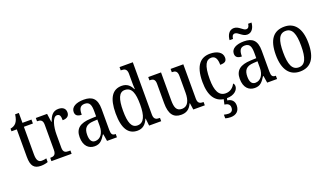

<svg xmlns="http://www.w3.org/2000/svg" viewBox="-85 -1384 3843 2242"><g transform="rotate(-20 1836.5 -263.0)"><path d="M203 10C240 10 273 2 290 -5V-51C271 -46 254 -43 231 -43C190 -43 170 -73 170 -143V-487H282V-536H170V-659H124C116 -605 105 -579 87 -557C69 -536 45 -525 16 -520V-487H82V-145C82 -30 120 10 203 10Z M335 0H586V-41H564C527 -41 497 -49 497 -108V-273C497 -362 521 -482 578 -482C611 -482 622 -459 622 -404C681 -404 706 -431 706 -472C706 -517 677 -546 618 -546C546 -546 517 -494 494 -431H491L476 -536H336V-495H339C376 -495 407 -486 407 -427V-113C407 -50 376 -41 338 -41H335Z M871 10C943 10 969 -31 1006 -87H1012L1026 0H1149V-41H1146C1108 -41 1094 -57 1094 -113V-372C1094 -499 1040 -546 934 -546C841 -546 775 -513 775 -450C775 -408 802 -388 853 -388C853 -452 865 -497 928 -497C993 -497 1004 -447 1004 -373V-312L934 -309C803 -304 740 -256 740 -150C740 -41 797 10 871 10ZM897 -45C852 -45 832 -82 832 -144C832 -223 862 -265 954 -270L1005 -273V-191C1005 -106 963 -45 897 -45Z M1403 10C1471 10 1510 -29 1536 -91H1539L1549 0H1699V-41H1691C1652 -41 1623 -52 1623 -111V-760H1458V-719H1465C1502 -719 1535 -710 1535 -650V-565C1535 -529 1535 -490 1538 -458H1533C1509 -510 1471 -546 1405 -546C1292 -546 1230 -460 1230 -267C1230 -75 1292 10 1403 10ZM1423 -48C1350 -48 1322 -120 1322 -266C1322 -410 1350 -488 1422 -488C1508 -488 1535 -410 1535 -267C1535 -129 1505 -48 1423 -48Z M1946 10C2004 10 2049 -10 2082 -82H2086L2098 0H2241V-41H2237C2200 -41 2169 -49 2169 -109V-536H2011V-495H2014C2051 -495 2080 -486 2080 -422V-215C2080 -118 2050 -52 1978 -52C1911 -52 1892 -99 1892 -189V-536H1733V-495H1737C1774 -495 1803 -486 1803 -427V-186C1803 -48 1852 10 1946 10Z M2479 234C2547 234 2591 197 2591 127C2591 74 2559 42 2507 36L2513 10C2610 10 2654 -45 2654 -88C2654 -107 2648 -118 2638 -126C2618 -84 2579 -48 2520 -48C2436 -48 2399 -123 2399 -266C2399 -445 2439 -497 2502 -497C2557 -497 2572 -445 2572 -383C2629 -383 2654 -398 2654 -444C2654 -510 2589 -546 2502 -546C2392 -546 2308 -479 2308 -265C2308 -89 2374 -7 2473 8L2459 70C2498 75 2525 90 2525 130C2525 170 2503 187 2469 187C2454 187 2433 184 2413 179V224C2433 231 2461 234 2479 234Z M2991 -606C3051 -606 3080 -662 3084 -722H3042C3039 -695 3030 -669 3000 -669C2963 -669 2927 -732 2867 -732C2806 -732 2777 -675 2773 -616H2816C2818 -643 2827 -669 2857 -669C2896 -669 2931 -606 2991 -606ZM2861 10C2933 10 2959 -31 2996 -87H3002L3016 0H3139V-41H3136C3098 -41 3084 -57 3084 -113V-372C3084 -499 3030 -546 2924 -546C2831 -546 2765 -513 2765 -450C2765 -408 2792 -388 2843 -388C2843 -452 2855 -497 2918 -497C2983 -497 2994 -447 2994 -373V-312L2924 -309C2793 -304 2730 -256 2730 -150C2730 -41 2787 10 2861 10ZM2887 -45C2842 -45 2822 -82 2822 -144C2822 -223 2852 -265 2944 -270L2995 -273V-191C2995 -106 2953 -45 2887 -45Z M3423 10C3557 10 3627 -81 3627 -269C3627 -456 3550 -546 3426 -546C3290 -546 3221 -456 3221 -269C3221 -81 3298 10 3423 10ZM3425 -41C3343 -41 3312 -119 3312 -269C3312 -418 3342 -494 3424 -494C3506 -494 3536 -418 3536 -269C3536 -119 3507 -41 3425 -41Z"/></g></svg>

Font: Noto Serif Lao Condensed
Style: Regular
Weight: 400
Width: 3
Designer: Monotype Design Team
Foundry: Monotype Imaging Inc.
Version: Version 2.003